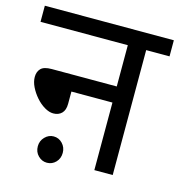

<svg xmlns="http://www.w3.org/2000/svg" viewBox="-98 -709 765 818"><g transform="rotate(15 284.5 -300.0)"><path d="M0 -622H569V-551H466V0H385V-298H204V-244Q204 -216 190 -202Q176 -188 153 -188Q135 -188 114.5 -200Q94 -212 76.5 -232Q59 -252 48 -274.5Q37 -297 37 -318Q37 -341 50.5 -355Q64 -369 98 -369H385V-551H0ZM126 -36Q126 -60 142.5 -77Q159 -94 181 -94Q204 -94 220 -77Q236 -60 236 -36Q236 -11 220 5.5Q204 22 181 22Q159 22 142.5 5.5Q126 -11 126 -36Z"/></g></svg>

Font: Noto Sans Ambassadori
Style: Regular
Weight: 400
Designer: Monotype Design Team
Foundry: Monotype Imaging Inc.
Version: Version 2.013